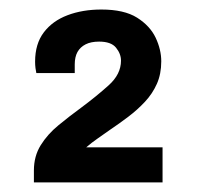

<svg xmlns="http://www.w3.org/2000/svg" viewBox="-20 -821 411 401"><path d="M50.8 -440V-465Q50.8 -494.8 65 -517.7Q79.3 -540.7 102 -559.3Q124.7 -578 148.8 -595.6Q181.4 -619.8 207 -642.9Q232.7 -666 232.7 -694.3Q232.7 -708.6 222.4 -721.3Q212.2 -734.1 187 -734.1Q170 -734.1 158.8 -728.4Q147.6 -722.7 141.8 -712.4Q136.1 -702 136.1 -686.5V-668.4H55.9Q54.9 -672.4 54.1 -678.8Q53.3 -685.3 53.3 -692.2Q53.3 -729.4 71.5 -753.4Q89.6 -777.3 121 -789.2Q152.4 -801.1 191.7 -801.1Q239.3 -801.1 266.3 -784.1Q293.3 -767 305.1 -742.2Q316.8 -717.3 316.8 -692.9Q316.8 -666.5 307.6 -645.8Q298.4 -625.2 282.7 -608.4Q267 -591.6 248.1 -577.3Q229.3 -563 209.9 -550Q196.9 -540.7 184 -531.8Q171.1 -522.9 160.1 -513.3H319.5V-440Z"/></svg>

Font: Archivo SemiBold
Style: Regular
Weight: 600
Designer: Hector Gatti
Foundry: Omnibus-Type
Version: Version 2.001